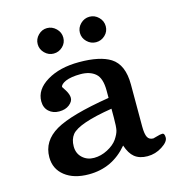

<svg xmlns="http://www.w3.org/2000/svg" viewBox="-98 -706 742 811"><g transform="rotate(-15 272.5 -300.5)"><path d="M469.2 -68.8Q476.6 -55.7 494.1 -55.7Q495.6 -55.7 510.7 -60.1Q526.4 -64.9 535.2 -64.9Q545.4 -64.9 545.4 -45.9Q545.4 -27.3 515.6 -8.3Q486.3 10.7 451.7 10.7Q416.5 10.7 395 -6.8Q375 -22.9 362.8 -59.6Q329.1 -19.5 286.6 0.5Q244.1 20.5 192.4 20.5Q127 20.5 87.9 -10.3Q48.8 -41 48.8 -92.3Q48.8 -163.1 117.2 -203.1Q184.6 -242.2 355.5 -270V-302.2Q355.5 -356.4 331.5 -377Q307.6 -397.5 266.6 -397.5Q225.6 -397.5 201.2 -387.2Q178.7 -377 177.7 -365.2Q179.2 -362.3 189.5 -346.7Q201.7 -327.1 201.7 -311.5Q201.7 -295.9 184.6 -282.2Q167.5 -268.6 140.1 -268.6Q112.8 -268.6 95 -284.9Q77.1 -301.3 77.1 -329.1Q77.1 -380.9 133.3 -414.6Q189 -448.2 273.9 -448.2Q364.7 -448.2 410.6 -419.4Q461.4 -387.2 461.4 -300.3V-116.7Q461.4 -83 469.2 -68.8ZM334.5 -92.3Q348.6 -113.3 352.1 -128.9Q355.5 -144.5 355.5 -184.1V-222.7Q206.5 -198.7 175.8 -160.6Q160.2 -140.6 160.2 -109.9Q160.2 -79.1 180.7 -60.1Q201.2 -41 231.4 -41Q261.7 -41 290.8 -56.2Q319.8 -71.3 334.5 -92.3ZM180.2 -622.1Q202.6 -622.1 219.7 -605.5Q236.8 -588.9 236.8 -565.7Q236.8 -542.5 220 -526.6Q203.1 -510.7 180.7 -510.7Q158.2 -510.7 141.6 -527.3Q125 -543.9 125 -566.4Q125 -588.9 141.6 -605.5Q158.2 -622.1 180.2 -622.1ZM309.6 -566.4Q309.6 -588.9 326.4 -605.5Q343.3 -622.1 366 -622.1Q388.7 -622.1 405.5 -605.5Q422.4 -588.9 422.4 -565.7Q422.4 -542.5 405.5 -526.6Q388.7 -510.7 366 -510.7Q343.3 -510.7 326.4 -527.3Q309.6 -543.9 309.6 -566.4Z"/></g></svg>

Font: RIT Rachana
Style: Bold
Weight: 700
Designer: Hussain KH
Version: 1.5.2